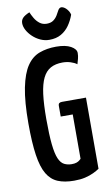

<svg xmlns="http://www.w3.org/2000/svg" viewBox="-101 -964 581 1023"><g transform="rotate(-10 190.0 -452.5)"><path d="M215 10Q163 10 127 -5Q91 -20 69 -57Q47 -94 37 -161Q27 -228 27 -332Q27 -450 42 -524.5Q57 -599 84.5 -639.5Q112 -680 152.5 -695Q193 -710 243 -710Q294 -710 322.5 -694Q351 -678 351 -657Q351 -641 347 -626Q343 -611 339 -598Q326 -608 305.5 -614.5Q285 -621 262 -621Q224 -621 197.5 -606.5Q171 -592 155 -559.5Q139 -527 132 -473Q125 -419 125 -338Q125 -254 130.5 -202Q136 -150 147.5 -123.5Q159 -97 177 -88Q195 -79 217 -79Q233 -79 243 -82.5Q253 -86 259 -91Q265 -96 268 -99V-339H203V-398Q203 -415 223 -415H353V-30Q340 -21 320 -11.5Q300 -2 274.5 4Q249 10 215 10ZM215 -752Q190 -752 167 -762.5Q144 -773 126 -790Q108 -807 97.5 -826.5Q87 -846 87 -864Q87 -881 98 -892.5Q109 -904 135 -915Q141 -900 151.5 -882Q162 -864 178 -851.5Q194 -839 216 -839Q238 -839 251.5 -848.5Q265 -858 274 -872.5Q283 -887 290 -901Q299 -915 312.5 -911Q326 -907 337.5 -893Q349 -879 352 -864Q341 -833 323 -807.5Q305 -782 278.5 -767Q252 -752 215 -752Z"/></g></svg>

Font: Yanone Kaffeesatz ExtraLight Medium
Style: Regular
Weight: 500
Version: Version 2.003